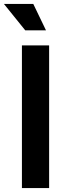

<svg xmlns="http://www.w3.org/2000/svg" viewBox="-35 -961 348 981"><path d="M216 0H77V-729H216ZM94 -806 -15 -941H135L200 -806Z"/></svg>

Font: BDO Grotesk DemiBold
Style: Regular
Weight: 600
Designer: Deni Anggara
Foundry: Lokal Container
Version: Version 2.000